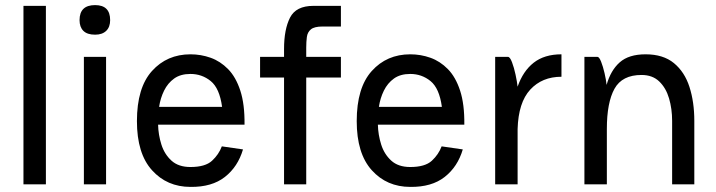

<svg xmlns="http://www.w3.org/2000/svg" viewBox="-20 -723 2808 753"><path d="M72 -700H160V0H72Z M292 -644Q292 -703 353 -703Q412 -703 412 -644Q412 -617 396.5 -602Q381 -587 353 -587Q322 -587 307 -602Q292 -617 292 -644ZM309 -500H396V0H309Z M850 -149 933 -137Q913 -69 862 -29Q811 11 727 10Q635 10 576 -55.5Q517 -121 517 -248Q517 -379 576 -444.5Q635 -510 727 -510Q768 -510 806 -496.5Q844 -483 874.5 -452Q905 -421 922.5 -367.5Q940 -314 939 -234H600Q601 -194 613 -156Q625 -118 652.5 -93Q680 -68 727 -68Q785 -68 811.5 -92.5Q838 -117 850 -149ZM727 -433Q688 -433 663 -415Q638 -397 623.5 -367.5Q609 -338 604 -304H851Q841 -377 806.5 -405Q772 -433 727 -433Z M1000 -500H1094V-531Q1094 -608 1117.5 -654Q1141 -700 1209 -700H1317V-619H1245Q1213 -619 1199.5 -608Q1186 -597 1183.5 -578Q1181 -559 1181 -536V-500H1317V-419H1181V0H1094V-419H1000Z M1712 -149 1795 -137Q1775 -69 1724 -29Q1673 11 1589 10Q1497 10 1438 -55.5Q1379 -121 1379 -248Q1379 -379 1438 -444.5Q1497 -510 1589 -510Q1630 -510 1668 -496.5Q1706 -483 1736.5 -452Q1767 -421 1784.5 -367.5Q1802 -314 1801 -234H1462Q1463 -194 1475 -156Q1487 -118 1514.5 -93Q1542 -68 1589 -68Q1647 -68 1673.5 -92.5Q1700 -117 1712 -149ZM1589 -433Q1550 -433 1525 -415Q1500 -397 1485.5 -367.5Q1471 -338 1466 -304H1713Q1703 -377 1668.5 -405Q1634 -433 1589 -433Z M1922 0V-500H1972Q1980 -500 1988 -479Q1996 -458 2002 -430Q2008 -402 2010 -383Q2031 -444 2073 -477Q2115 -510 2182 -510V-422Q2106 -422 2059.5 -371.5Q2013 -321 2010 -217V0Z M2272 0V-500H2323Q2330 -500 2337.5 -481Q2345 -462 2351 -436Q2357 -410 2359 -390Q2375 -447 2410.5 -478.5Q2446 -510 2512 -510Q2581 -510 2623 -475.5Q2665 -441 2684 -382Q2703 -323 2703 -249V0H2616V-249Q2616 -296 2604 -337Q2592 -378 2565.5 -403.5Q2539 -429 2496 -429Q2420 -429 2390 -375Q2360 -321 2360 -217V0Z"/></svg>

Font: Haskoy Medium
Style: Regular
Weight: 500
Designer: Ertekin Erdin
Foundry: Ertekin Erdin
Version: Version 1.500; ttfautohint (v1.8.3)